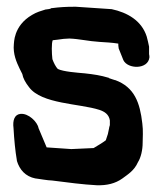

<svg xmlns="http://www.w3.org/2000/svg" viewBox="-20 -541 482 568"><path d="M20 -162C22 -127 25 -95 30 -66V-65C38 -39 55 -19 85 -13H86C95 -12 122 -7 134 -7C181 -1 226 5 266 7C296 8 321 2 342 -13C358 -25 377 -36 388 -61C397 -75 402 -98 402 -118C402 -133 404 -154 401 -176C394 -237 378 -283 321 -304H320C314 -306 307 -308 302 -310V-311H301C278 -318 258 -321 231 -324C208 -326 167 -329 151 -337C145 -343 139 -355 135 -366C133 -383 132 -413 136 -422C144 -423 156 -424 168 -426C173 -426 181 -427 185 -427C215 -426 241 -419 275 -417C290 -416 312 -415 330 -412V-410C330 -408 330 -404 331 -399V-398L345 -363C358 -336 418 -335 422 -371V-372C422 -374 422 -377 421 -381V-403C419 -413 417 -422 414 -433C399 -480 357 -504 310 -514H309L205 -521H197C177 -521 157 -520 134 -517H132C129 -514 122 -514 116 -513H115C102 -509 88 -505 75 -497C18 -464 22 -411 21 -411C18 -381 29 -357 38 -338L46 -322C48 -310 55 -297 66 -283C103 -233 215 -235 274 -216C289 -211 302 -203 305 -185V-171C305 -171 304 -167 303 -164V-163C299 -143 300 -146 293 -126C281 -117 270 -111 257 -103L191 -100L118 -105L94 -162C91 -180 64 -207 40 -204C23 -202 17 -185 20 -162Z"/></svg>

Font: Vapor
Style: Bd
Weight: 700
Foundry: Cannot Into Space Fonts
Version: Version 0.179